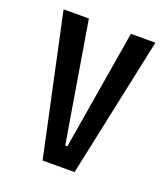

<svg xmlns="http://www.w3.org/2000/svg" viewBox="-104 -603 593 678"><g transform="rotate(20 192.5 -263.5)"><path d="M133 0 20 -527H115L190 -77H198L273 -527H365L253 0Z"/></g></svg>

Font: Bricolage Grotesque Condensed
Style: Regular
Weight: 400
Width: 3
Designer: Mathieu Triay
Foundry: Atelier Triay
Version: Version 1.000;gftools[0.9.30]